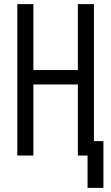

<svg xmlns="http://www.w3.org/2000/svg" viewBox="-20 -755 540 932"><path d="M405 157V0H358V-345H142V0H64V-735H142V-415H358V-735H436V-70H482V157Z"/></svg>

Font: Iosevka SS18
Style: Regular
Weight: 400
Monospace: yes
Designer: Belleve Invis
Foundry: Belleve Invis
Version: Version 25.1.1; ttfautohint (v1.8.4)